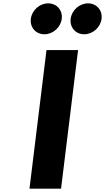

<svg xmlns="http://www.w3.org/2000/svg" viewBox="-20 -1123 625 1143"><path d="M266.9 -1103C215.9 -1103 169.9 -1062 163.6 -1011C157.4 -960 193.3 -919 244.3 -919C295.3 -919 341.4 -960 347.6 -1011C353.9 -1062 317.9 -1103 266.9 -1103ZM503.9 -1103C452.9 -1103 406.9 -1062 400.6 -1011C394.4 -960 430.3 -919 481.3 -919C532.3 -919 578.4 -960 584.6 -1011C590.9 -1062 554.9 -1103 503.9 -1103ZM444.8 -825H256.8L155.5 0H343.5Z"/></svg>

Font: Hussar
Style: BdSuprExtOblOne
Weight: 700
Foundry: Cannot Into Space Fonts
Version: Version 2.00